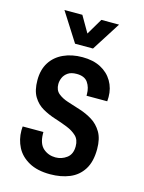

<svg xmlns="http://www.w3.org/2000/svg" viewBox="-112 -790 650 869"><g transform="rotate(15 212.5 -355.5)"><path d="M209 12Q149 12 109.5 -10Q70 -32 51.5 -68Q33 -104 33 -146Q33 -155 33.5 -159.5Q34 -164 34 -165H131V-156Q132 -109 156 -88.5Q180 -68 213 -68Q242 -68 265.5 -85.5Q289 -103 289 -140Q289 -171 271 -188Q253 -205 225.5 -216Q198 -227 166.5 -237Q135 -247 107 -263Q79 -279 61.5 -308Q44 -337 44 -385Q44 -434 65.5 -468Q87 -502 126 -520Q165 -538 215 -538Q265 -538 300.5 -519.5Q336 -501 355.5 -468Q375 -435 375 -394Q375 -388 374.5 -382Q374 -376 374 -374H277V-381Q277 -413 261.5 -435.5Q246 -458 209 -458Q183 -458 168 -447.5Q153 -437 146.5 -422Q140 -407 140 -392Q140 -364 158 -349Q176 -334 204 -325Q232 -316 263.5 -306Q295 -296 322.5 -279Q350 -262 368 -232Q386 -202 386 -153Q386 -94 363 -57.5Q340 -21 300 -4.5Q260 12 209 12ZM166 -588 80 -723H164L208 -647L253 -723H336L250 -588Z"/></g></svg>

Font: Archivo Narrow Medium
Style: Regular
Weight: 500
Designer: Hector Gatti
Foundry: Omnibus-Type
Version: Version 3.002